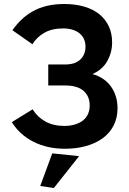

<svg xmlns="http://www.w3.org/2000/svg" viewBox="-20 -736 646 959"><path d="M304 7Q216 7 147 -28Q78 -63 39 -126L143 -190Q167 -151 207 -129Q247 -107 301 -107Q332 -107 356.5 -115Q381 -123 396.5 -136Q412 -149 420 -167.5Q428 -186 428 -209Q428 -232 420.5 -250Q413 -268 398 -281.5Q383 -295 360 -302Q337 -309 306 -309H221V-414H306Q332 -414 350.5 -420.5Q369 -427 381.5 -439Q394 -451 400.5 -467Q407 -483 407 -503Q407 -523 400 -539.5Q393 -556 379 -568Q365 -580 344 -587Q323 -594 295 -594Q239 -594 201 -572Q163 -550 142 -515L42 -585Q63 -615 88.5 -639Q114 -663 145.5 -680.5Q177 -698 216 -707Q255 -716 301 -716Q356 -716 400.5 -703Q445 -690 475.5 -665.5Q506 -641 523 -605.5Q540 -570 540 -524Q540 -475 516.5 -432Q493 -389 442 -366Q502 -349 534.5 -303.5Q567 -258 567 -195Q567 -147 547.5 -109Q528 -71 493 -45.5Q458 -20 409.5 -6.5Q361 7 304 7ZM181 193 241 30 375 44 249 203Z"/></svg>

Font: Rising Sun
Style: Bold
Weight: 700
Designer: Matt McInerney, Pablo Impallari, Rodrigo Fuenzalida (Raleway font), Stephen Hutchings (Greek), Cristiano Sobral (main ch
Foundry: The Rising Sun Project Authors
Version: Version 4.327; ttfautohint (v1.8.4.7-5d5b-dirty)